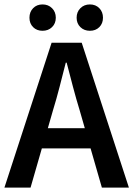

<svg xmlns="http://www.w3.org/2000/svg" viewBox="-22 -847 602 867"><path d="M217 -348 194 -268H361L338 -348Q322 -400 307.5 -455Q293 -510 279 -564H275Q261 -509 247 -454.5Q233 -400 217 -348ZM-2 0 211 -654H347L560 0H438L387 -177H167L116 0ZM170 -708Q144 -708 127.5 -724.5Q111 -741 111 -767Q111 -793 127.5 -810Q144 -827 170 -827Q196 -827 213 -810Q230 -793 230 -767Q230 -741 213 -724.5Q196 -708 170 -708ZM384 -708Q358 -708 341 -724.5Q324 -741 324 -767Q324 -793 341 -810Q358 -827 384 -827Q410 -827 426.5 -810Q443 -793 443 -767Q443 -741 426.5 -724.5Q410 -708 384 -708Z"/></svg>

Font: TT Toshiba Sans Medium
Style: Regular
Weight: 500
Designer: Paul D. Hunt
Foundry: Toshiba Corporation
Version: Version 2.020;PS 2.000;hotconv 1.0.86;makeotf.lib2.5.63406